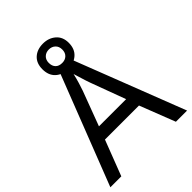

<svg xmlns="http://www.w3.org/2000/svg" viewBox="-245 -1004 1129 1129"><g transform="rotate(-45 319.5 -439.0)"><path d="M545 0 459 -221H176L91 0H0L279 -717H360L638 0ZM352 -517Q349 -525 342 -546Q335 -567 328.5 -589.5Q322 -612 318 -624Q311 -593 302 -563.5Q293 -534 287 -517L206 -301H432ZM317 -667Q268 -667 238 -695Q208 -723 208 -773Q208 -823 238 -850.5Q268 -878 317 -878Q364 -878 396 -850.5Q428 -823 428 -774Q428 -723 396.5 -695Q365 -667 317 -667ZM317 -717Q342 -717 357.5 -732Q373 -747 373 -773Q373 -799 357 -814Q341 -829 317 -829Q293 -829 277 -814Q261 -799 261 -773Q261 -747 275.5 -732Q290 -717 317 -717Z"/></g></svg>

Font: Noto Sans Tagbanwa
Style: Regular
Weight: 400
Designer: Monotype Design Team
Foundry: Monotype Imaging Inc.
Version: Version 2.001; ttfautohint (v1.8.4.7-5d5b)